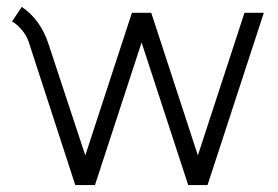

<svg xmlns="http://www.w3.org/2000/svg" viewBox="-20 -537 805 556"><path d="M15 -475 43 -517Q98 -480 121 -408L227 -87L362 -500H418L553 -87L688 -500H744L581 -1H525L390 -414L255 -1H198L63 -416Q57 -434 43 -450.5Q29 -467 15 -475Z"/></svg>

Font: Bellota Text
Style: Regular
Weight: 400
Designer: Kemie Guaida
Foundry: Kemie Guaida
Version: Version 4.001